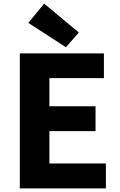

<svg xmlns="http://www.w3.org/2000/svg" viewBox="-20 -1037 663 1057"><path d="M89 0V-743H552V-607H252V-452H506V-315H252V-137H563V0ZM343 -777 136 -911 223 -1017 414 -858Z"/></svg>

Font: Noto Sans KR Thin ExtraBold
Style: Regular
Weight: 800
Version: Version 2.004-H2;hotconv 1.0.118;makeotfexe 2.5.65603